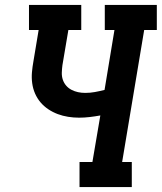

<svg xmlns="http://www.w3.org/2000/svg" viewBox="-20 -755 653 775"><path d="M301 0V-101H353L385 -289Q363 -285 341.5 -282.5Q320 -280 299 -280Q277 -280 255 -283.5Q233 -287 213 -294.5Q193 -302 175 -314Q157 -326 143.5 -342Q130 -358 121.5 -377.5Q113 -397 110 -419Q107 -441 109 -463.5Q111 -486 115 -508L136 -634H97V-735H308V-634H256L232 -492Q230 -477 229.5 -462Q229 -447 233.5 -433.5Q238 -420 247 -409.5Q256 -399 268.5 -392.5Q281 -386 295 -383Q309 -380 324 -380Q344 -380 363 -383.5Q382 -387 402 -392L442 -634H403V-735H613V-634H562L473 -101H512V0Z"/></svg>

Font: Iosevka Slab Extended
Style: Bold Italic
Weight: 700
Width: 7
Italic angle: -9°
Monospace: yes
Designer: Belleve Invis
Foundry: Belleve Invis
Version: Version 11.1.0; ttfautohint (v1.8.3)